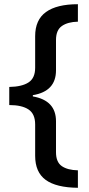

<svg xmlns="http://www.w3.org/2000/svg" viewBox="-20 -734 424 912"><path d="M350 158Q247 157 197 120.5Q147 84 147 6V-143Q147 -193 115.5 -214Q84 -235 24 -235V-321Q84 -322 115.5 -342.5Q147 -363 147 -412V-562Q147 -640 198.5 -677Q250 -714 350 -714V-631Q302 -630 274 -610.5Q246 -591 246 -544V-400Q246 -300 136 -282V-276Q246 -257 246 -158V-11Q246 36 273.5 55Q301 74 350 75Z"/></svg>

Font: Noto Sans Ethiopic Medium
Style: Regular
Weight: 500
Designer: Monotype Design Team
Foundry: Monotype Imaging Inc.
Version: Version 2.102; ttfautohint (v1.8.4.7-5d5b)